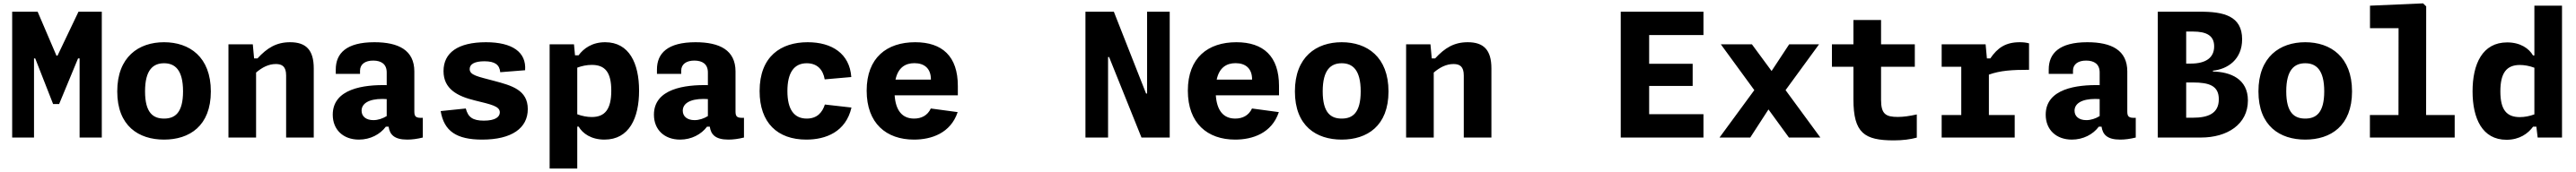

<svg xmlns="http://www.w3.org/2000/svg" viewBox="-20 -798 14920 998"><path d="M50.5 -730V0H177V-459H184L287.5 -194.5H322.5L432 -459H441V0H569.5V-730H434.5L313 -475H307L198 -730Z M1201 -267.5C1201 -468 1077 -553 930 -553C783 -553 659 -468 659 -267.5C659 -67 783 12 930 12C1077 12 1201 -67 1201 -267.5ZM1040 -268C1040 -142.5 992.5 -110 930 -110C867.5 -110 820 -142.5 820 -268C820 -393.5 867.5 -431 930 -431C992.5 -431 1040 -393.5 1040 -268Z M1797 0V-401C1797 -508.5 1752 -553 1660 -553C1580.5 -553 1527 -520 1471 -459H1451.5L1444 -541H1303V0H1463V-377C1497.5 -406.5 1535 -426.5 1577.5 -426.5C1614 -426.5 1637 -412 1637 -360V0Z M2148 -553C1985 -553 1924.5 -488 1924.5 -395V-369.5H2065V-388C2065 -425 2094.5 -447 2142.5 -446.5C2187.5 -446 2219.5 -426.5 2219.5 -377.5V-304C2088 -307 1907 -284 1907 -132.5C1907 -44.5 1968.5 12 2058.5 12C2124 12 2181 -18 2214.5 -63H2230.5C2237 -18.5 2261.5 12 2338.5 12C2366.5 12 2396 8 2428.5 0V-114.5C2388 -112.5 2379.5 -121 2379.5 -151.5V-383.5C2379.5 -506.5 2288.5 -553 2148 -553ZM2074 -155.5C2074 -197 2115 -224 2194.5 -224L2219.5 -223V-124.5C2196 -110 2169 -101 2142 -101C2100 -101 2074 -122.5 2074 -155.5Z M2794.5 -553C2632 -553 2548.5 -492 2548.5 -385.5C2548.5 -282.5 2627.5 -240 2730.5 -215C2826.5 -191.5 2874.5 -181.5 2874.5 -146C2874.5 -120.5 2850 -98 2782 -98C2717 -98 2690.5 -118.5 2677.5 -168.5L2532 -153.5C2551.5 -37 2623.5 12 2772.5 12C2943.5 12 3036.5 -54.5 3036.5 -165C3036.5 -276 2943.5 -301.5 2842.5 -328.5C2746.5 -354 2700 -361.5 2700 -397.5C2700 -426 2729 -442.5 2785 -442.5C2847.5 -442.5 2873 -421.5 2877 -379L3021 -390.5C3029 -495.5 2947 -553 2794.5 -553Z M3681 -272C3681 -430.5 3624 -553 3484.5 -553C3408.5 -553 3359.5 -516.5 3330.5 -477H3310L3304 -541H3163V180H3323V-63.5H3331C3354 -23.5 3404 12 3480.5 12C3624 12 3681 -113.5 3681 -272ZM3323 -135V-405.5C3349.5 -415.5 3379 -421.5 3407 -421.5C3484 -421.5 3520 -379 3520 -272C3520 -165 3484 -119 3407 -119C3380.5 -119 3351 -124.5 3323 -135Z M4008 -553C3845 -553 3784.5 -488 3784.5 -395V-369.5H3925V-388C3925 -425 3954.5 -447 4002.5 -446.5C4047.5 -446 4079.5 -426.5 4079.5 -377.5V-304C3948 -307 3767 -284 3767 -132.5C3767 -44.5 3828.5 12 3918.5 12C3984 12 4041 -18 4074.5 -63H4090.5C4097 -18.5 4121.5 12 4198.5 12C4226.5 12 4256 8 4288.5 0V-114.5C4248 -112.5 4239.5 -121 4239.5 -151.5V-383.5C4239.5 -506.5 4148.5 -553 4008 -553ZM3934 -155.5C3934 -197 3975 -224 4054.5 -224L4079.5 -223V-124.5C4056 -110 4029 -101 4002 -101C3960 -101 3934 -122.5 3934 -155.5Z M4911 -174 4757 -191.5C4742 -145.5 4712.5 -110 4652 -110C4579.5 -110 4540 -161.5 4540 -269.5C4540 -375 4577.5 -431 4652 -431C4713.5 -431 4746.5 -393 4756 -337.5L4910 -351C4900.5 -487.5 4797 -553 4657.5 -553C4503 -553 4379 -471.5 4379 -269.5C4379 -85.5 4482.5 12 4649.5 12C4763 12 4878.5 -33 4911 -174Z M4999 -272C4999 -82.5 5112.5 12 5273 12C5373 12 5485 -24.5 5526 -147.5L5370.5 -168.5C5351.5 -127.5 5315.5 -110 5273.5 -110C5204 -110 5167 -158 5161 -245H5527V-299.5C5527 -471 5437 -553 5280 -553C5116.5 -553 4999 -464 4999 -272ZM5166 -336C5181 -406.5 5223.5 -431.5 5275.5 -431.5C5334 -431.5 5371 -400 5371 -337.5V-336Z M6590.5 0H6754V-730H6623V-255.5H6617L6430.5 -730H6266V0H6397V-467H6403Z M6859 -272C6859 -82.5 6972.5 12 7133 12C7233 12 7345 -24.5 7386 -147.5L7230.5 -168.5C7211.5 -127.5 7175.5 -110 7133.5 -110C7064 -110 7027 -158 7021 -245H7387V-299.5C7387 -471 7297 -553 7140 -553C6976.5 -553 6859 -464 6859 -272ZM7026 -336C7041 -406.5 7083.5 -431.5 7135.5 -431.5C7194 -431.5 7231 -400 7231 -337.5V-336Z M8021 -267.5C8021 -468 7897 -553 7750 -553C7603 -553 7479 -468 7479 -267.5C7479 -67 7603 12 7750 12C7897 12 8021 -67 8021 -267.5ZM7860 -268C7860 -142.5 7812.5 -110 7750 -110C7687.5 -110 7640 -142.5 7640 -268C7640 -393.5 7687.5 -431 7750 -431C7812.5 -431 7860 -393.5 7860 -268Z M8617 0V-401C8617 -508.5 8572 -553 8480 -553C8400.5 -553 8347 -520 8291 -459H8271.5L8264 -541H8123V0H8283V-377C8317.5 -406.5 8355 -426.5 8397.5 -426.5C8434 -426.5 8457 -412 8457 -360V0Z M9366 0H9845V-135.5H9530.5V-299.5H9782.5V-428H9530.5V-594.5H9845V-730H9366Z M9945.5 -541 10139.5 -275 9938 0H10116L10221.5 -163L10340 0H10522L10320.5 -275L10514.5 -541H10341.5L10239.5 -386L10125.5 -541Z M10947.5 16.5C10999.5 16.5 11043.5 10.5 11080.5 0.5V-134C11040.5 -125 11004 -119.5 10971 -119.5C10900 -119.5 10873.5 -136.5 10873.5 -219V-410.5H11069V-541H10873.5V-682H10713.5V-541H10589V-410.5H10713.5V-221.5C10713.5 -25.5 10777.5 16.5 10947.5 16.5Z M11479 -541H11224.5V-410.5H11338V-130.5H11224.5V0H11647.5V-130.5H11498V-365C11564.5 -389 11633.5 -393 11730.5 -393V-546.5C11714 -551 11697.5 -553 11677 -553C11595 -553 11548.5 -521 11506 -459H11486.5Z M12068 -553C11905 -553 11844.5 -488 11844.5 -395V-369.5H11985V-388C11985 -425 12014.5 -447 12062.5 -446.5C12107.5 -446 12139.5 -426.5 12139.5 -377.5V-304C12008 -307 11827 -284 11827 -132.5C11827 -44.5 11888.5 12 11978.5 12C12044 12 12101 -18 12134.5 -63H12150.5C12157 -18.5 12181.5 12 12258.5 12C12286.5 12 12316 8 12348.5 0V-114.5C12308 -112.5 12299.5 -121 12299.5 -151.5V-383.5C12299.5 -506.5 12208.5 -553 12068 -553ZM11994 -155.5C11994 -197 12035 -224 12114.5 -224L12139.5 -223V-124.5C12116 -110 12089 -101 12062 -101C12020 -101 11994 -122.5 11994 -155.5Z M12476 0H12726.5C12878 0 12998 -76.5 12998 -215C12998 -341 12896 -381 12795.5 -383V-388C12880.5 -396.5 12964.5 -453 12964.5 -570C12964.5 -706 12856.5 -731 12718.5 -730H12476ZM12640.5 -115V-319.5H12679.5C12775 -319.5 12829.5 -300 12829.5 -222C12829.5 -138.5 12766 -115 12679.5 -115ZM12640.5 -429V-615H12679.5C12760.5 -615 12802.5 -590 12802.5 -529C12802.5 -464.5 12756.5 -429 12666 -429Z M13601 -267.5C13601 -468 13477 -553 13330 -553C13183 -553 13059 -468 13059 -267.5C13059 -67 13183 12 13330 12C13477 12 13601 -67 13601 -267.5ZM13440 -268C13440 -142.5 13392.5 -110 13330 -110C13267.5 -110 13220 -142.5 13220 -268C13220 -393.5 13267.5 -431 13330 -431C13392.5 -431 13440 -393.5 13440 -268Z M13704.5 0H14195.5V-130.5H14030L14030.5 -761L14012.5 -778.5L13705 -765V-634.5H13870.5L13870 -130.5H13704.5Z M14299 -268C14299 -109.5 14356 13 14495.5 13C14571.5 13 14620.5 -23.5 14649.5 -63H14668.5L14676 0H14817V-765H14657V-476.5H14649C14626 -516.5 14576 -552 14499.5 -552C14356 -552 14299 -426.5 14299 -268ZM14460 -268C14460 -375 14496 -421 14573 -421C14599.5 -421 14629 -415.5 14657 -405V-134.5C14630.5 -124.5 14601 -118.5 14573 -118.5C14496 -118.5 14460 -161 14460 -268Z"/></svg>

Font: Monaspace Neon ExtraBold
Style: Regular
Weight: 800
Designer: Riley Cran & the Lettermatic Team
Foundry: Lettermatic
Version: Version 1.200 (Monaspace Neon)